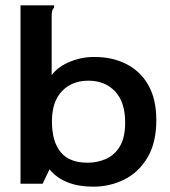

<svg xmlns="http://www.w3.org/2000/svg" viewBox="-20 -690 640 721"><path d="M330 11Q220 11 166 -54L140 0H57V-670H183V-661Q177 -655 175.5 -647.5Q174 -640 174 -624V-408Q199 -441 244.5 -459Q290 -477 336 -476Q403 -476 455.5 -449Q508 -422 537.5 -369.5Q567 -317 567 -239Q567 -154 534 -98.5Q501 -43 447 -16Q393 11 330 11ZM309 -79Q346 -79 378.5 -93.5Q411 -108 430.5 -141Q450 -174 450 -230Q450 -307 412 -347Q374 -387 312 -387Q250 -387 212.5 -347.5Q175 -308 175 -234Q175 -159 207.5 -119Q240 -79 309 -79Z"/></svg>

Font: Inconsolata Expanded Bold
Style: Regular
Weight: 700
Width: 7
Monospace: yes
Designer: Raph Levien, Cyreal, Brenton Simpson
Foundry: Raph Levien, Cyreal, Google
Version: Version 3.001; ttfautohint (v1.8.2.53-6de2)